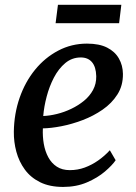

<svg xmlns="http://www.w3.org/2000/svg" viewBox="-20 -746 550 777"><path d="M448 -97.5Q434.5 -77.5 404.8 -52Q375 -26.5 332 -8Q289 10.5 235.5 10.5Q181 10.5 142.5 -8.5Q104 -27.5 80.5 -59.8Q57 -92 46.2 -131.8Q35.5 -171.5 36 -213Q37 -286 59.5 -350.5Q82 -415 122 -464Q162 -513 215.8 -541.2Q269.5 -569.5 332 -569.5Q382 -569.5 413.8 -553.2Q445.5 -537 461.2 -509.2Q477 -481.5 477.5 -447Q478 -399.5 455.2 -363.8Q432.5 -328 395.2 -302.2Q358 -276.5 314.5 -260Q271 -243.5 228.5 -235.2Q186 -227 153.5 -226.5Q152 -194 157.2 -163.8Q162.5 -133.5 175.5 -109.5Q188.5 -85.5 210 -71.5Q231.5 -57.5 262.5 -57.5Q294.5 -57.5 323 -68Q351.5 -78.5 377.2 -96.5Q403 -114.5 424.5 -138ZM307 -513.5Q271.5 -513.5 244.2 -490.8Q217 -468 198.2 -432Q179.5 -396 168.8 -355Q158 -314 155 -276.5Q181 -277.5 210.5 -284.8Q240 -292 268.2 -305.5Q296.5 -319 319.8 -338Q343 -357 356.5 -382Q370 -407 369.5 -437.5Q368.5 -475.5 352.2 -494.5Q336 -513.5 307 -513.5ZM214.5 -726.5H471L462 -652H205Z"/></svg>

Font: Merriweather Medium
Style: Italic
Weight: 500
Italic angle: -7.8°
Version: Version 2.101